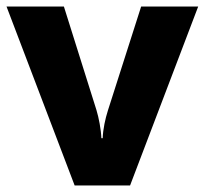

<svg xmlns="http://www.w3.org/2000/svg" viewBox="-20 -569 628 589"><path d="M209 0H379L588 -549H413L311 -230C303 -205 296 -173 295 -145H291C290 -172 283 -208 276 -231L176 -549H0Z"/></svg>

Font: Noto Sans Telugu ExtraBold
Style: Regular
Weight: 800
Designer: Jelle Bosma - Monotype Design Team
Foundry: Monotype Imaging Inc.
Version: Version 2.005